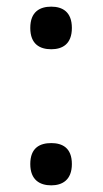

<svg xmlns="http://www.w3.org/2000/svg" viewBox="-20 -550 310 577"><path d="M134 -402C167 -402 196 -417 196 -466C196 -515 167 -530 134 -530C100 -530 71 -515 71 -466C71 -417 100 -402 134 -402ZM134 7C167 7 196 -9 196 -57C196 -106 167 -120 134 -120C100 -120 71 -106 71 -57C71 -9 100 7 134 7Z"/></svg>

Font: Noto Serif Gurmukhi Medium
Style: Regular
Weight: 500
Designer: Vaibhav Singh and the Monotype Design Team
Foundry: Monotype Imaging Inc.
Version: Version 2.004